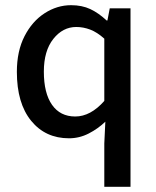

<svg xmlns="http://www.w3.org/2000/svg" viewBox="-20 -521 600 740"><path d="M382 199V32L386 -52Q358 -25 322 -6.5Q286 12 246 12Q155 12 100 -55.5Q45 -123 45 -244Q45 -324 74.5 -381.5Q104 -439 152 -470Q200 -501 254 -501Q296 -501 328 -486Q360 -471 391 -442H394L403 -489H483V199ZM270 -72Q329 -72 382 -132V-372Q354 -397 327.5 -407Q301 -417 274 -417Q222 -417 185.5 -371Q149 -325 149 -245Q149 -162 180.5 -117Q212 -72 270 -72Z"/></svg>

Font: Assistant SemiBold
Style: Regular
Weight: 600
Designer: Hebrew By Ben Nathan, Latin by Paul Hunt
Version: Version 3.000